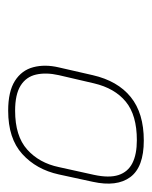

<svg xmlns="http://www.w3.org/2000/svg" viewBox="29 -780 372 470"><g transform="rotate(90 215.0 -545.0)"><path d="M407 -503 425 -586Q438 -645 413.5 -678Q389 -711 324 -711Q257 -711 217.5 -679Q178 -647 164 -586L145 -503Q137 -469 144.5 -440.5Q152 -412 178 -395.5Q204 -379 251 -379Q319 -379 357 -413.5Q395 -448 407 -503ZM408 -589 389 -503Q379 -455 346 -425.5Q313 -396 251 -396Q211 -396 189.5 -409.5Q168 -423 162.5 -447.5Q157 -472 164 -503L184 -589Q196 -640 229 -667Q262 -694 323 -694Q358 -694 379.5 -683Q401 -672 408.5 -649Q416 -626 408 -589Z"/></g></svg>

Font: Advent Pro Thin
Style: Italic
Weight: 250
Italic angle: -12°
Version: Version 3.000